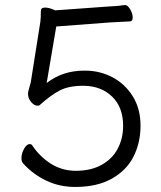

<svg xmlns="http://www.w3.org/2000/svg" viewBox="-20 -707 640 761"><path d="M468 -208Q468 -282 424.5 -324Q381 -366 313 -367H309Q252 -367 216 -348Q180 -329 138 -291Q135 -288 129 -288Q116 -288 103.5 -302.5Q91 -317 91 -336Q91 -341 93.5 -350Q96 -359 102 -381L140 -621Q142 -635 142 -664Q142 -677 159 -677Q175 -677 199 -666L407 -681Q451 -683 474 -687H476Q486 -687 496 -670Q506 -653 506 -638Q506 -622 494 -622L471 -621L415 -618L203 -602L165 -378Q228 -427 313 -427H322Q379 -426 428 -399.5Q477 -373 507 -324Q537 -275 537 -209Q537 -142 509.5 -87Q482 -32 423.5 1Q365 34 278 34Q216 34 163.5 9Q111 -16 72 -59Q65 -66 65 -80Q65 -99 75.5 -117.5Q86 -136 98 -136Q105 -136 109 -129Q138 -86 181 -58.5Q224 -31 278 -30H280Q341 -30 383.5 -54Q426 -78 447 -118.5Q468 -159 468 -208Z"/></svg>

Font: Iansui
Style: Regular
Weight: 400
Designer: But Ko / Fontworks Inc.
Foundry: zi-hi.com / Fontworks Inc.
Version: Version 1.002